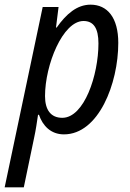

<svg xmlns="http://www.w3.org/2000/svg" viewBox="-56 -566 557 823"><path d="M211 -61C161 -61 137 -96 137 -154C137 -288 213 -476 302 -476C345 -476 366 -445 366 -380C366 -244 305 -61 211 -61ZM-36 237H46L91 21C97 -6 103 -46 107 -74H111C127 -27 162 10 218 10C367 10 451 -208 451 -382C451 -491 404 -546 332 -546C274 -546 228 -506 187 -448H184L195 -536H127Z"/></svg>

Font: Noto Sans Display SemiCondensed
Style: Italic
Weight: 400
Width: 4
Italic angle: -12°
Designer: Monotype Design Team
Foundry: Monotype Imaging Inc.
Version: Version 1.900